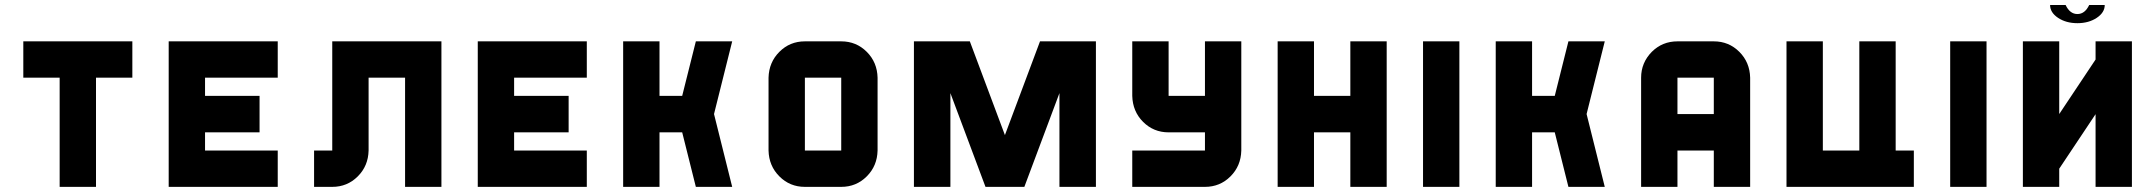

<svg xmlns="http://www.w3.org/2000/svg" viewBox="-20 -728 8396 748"><path d="M70.8 -566.9H495.6V-425.3H354V0H212.4V-425.3H70.8Z M1062 -425.3H778.8V-354.5H991.2V-212.4H778.8V-141.6H1062V0H637.2V-566.9H1062Z M1274.4 -566.9H1699.7V0H1558.1V-425.3H1416V-141.6Q1414.6 -81.5 1373.8 -40.8Q1333 0 1274.4 0H1203.6V-141.6H1274.4Z M2266.1 -425.3H1982.9V-354.5H2195.3V-212.4H1982.9V-141.6H2266.1V0H1841.3V-566.9H2266.1Z M2832.5 -566.9 2761.7 -283.7 2832.5 0H2690.9L2637.7 -212.4H2549.3V0H2407.7V-566.9H2549.3V-354.5H2637.7L2690.9 -566.9Z M3257.3 -141.6V-425.3H3115.7V-141.6ZM3398.9 -141.6Q3397.5 -81.5 3356.7 -40.8Q3315.9 0 3257.3 0H3115.7Q3057.1 0 3016.4 -40.8Q2975.6 -81.5 2974.1 -141.6V-425.3Q2975.6 -485.4 3016.4 -526.1Q3057.1 -566.9 3115.7 -566.9H3257.3Q3315.9 -566.9 3356.7 -526.1Q3397.5 -485.4 3398.9 -425.3Z M4031.7 -566.9H4249.5V0H4107.4V-365.2L3970.7 0H3819.3L3682.6 -365.2V0H3540.5V-566.9H3758.3L3895 -201.7Z M4674.3 -566.9H4815.9V-141.6Q4814.5 -81.5 4773.7 -40.8Q4732.9 0 4674.3 0H4391.1V-141.6H4674.3V-212.4H4532.7Q4474.1 -212.4 4433.3 -253.2Q4392.6 -293.9 4391.1 -354.5V-566.9H4532.7V-354.5H4674.3Z M5240.7 -566.9H5382.3V0H5240.7V-212.4H5099.1V0H4957.5V-566.9H5099.1V-354.5H5240.7Z M5523.9 -566.9H5665.5V0H5523.9Z M6231.9 -566.9 6161.1 -283.7 6231.9 0H6090.3L6037.1 -212.4H5948.7V0H5807.1V-566.9H5948.7V-354.5H6037.1L6090.3 -566.9Z M6798.3 0H6656.7V-141.6H6515.1V0H6373.5V-425.3Q6373.5 -483.9 6415.5 -526.4Q6456.5 -566.9 6515.1 -566.9H6656.7Q6715.3 -566.9 6756.1 -526.1Q6796.9 -485.4 6798.3 -425.3ZM6656.7 -283.7V-425.3H6515.1V-283.7Z M7365.2 -141.6H7436V0H6939.9V-566.9H7081.5V-141.6H7223.6V-566.9H7365.2Z M7577.6 -566.9H7719.2V0H7577.6Z M8285.6 0H8144V-283.2L8002.4 -70.8V0H7860.8V-566.9H8002.4V-283.7L8144 -496.1V-566.9H8285.6ZM8119.1 -708.5H8179.7Q8179.7 -679.2 8148.4 -658.4Q8117.2 -637.7 8073.2 -637.7Q8029.3 -637.7 7998 -658.4Q7966.8 -679.2 7966.8 -708.5H8027.3Q8043.9 -673.3 8073.2 -673.3Q8102.5 -673.3 8119.1 -708.5Z"/></svg>

Font: Blazma
Style: Regular
Weight: 400
Designer: GGBotNet
Version: 1.00